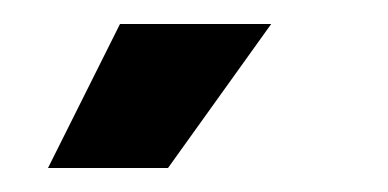

<svg xmlns="http://www.w3.org/2000/svg" viewBox="-20 -715 323 160"><path d="M120 -575H20L80 -695H206Z"/></svg>

Font: Bricolage Grotesque 48pt Medium
Style: Regular
Weight: 500
Designer: Mathieu Triay
Foundry: Atelier Triay
Version: Version 1.000; ttfautohint (v1.8.4.7-5d5b);gftools[0.9.32]